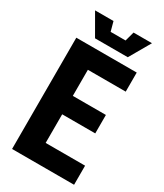

<svg xmlns="http://www.w3.org/2000/svg" viewBox="-217 -963 891 1046"><g transform="rotate(30 229.0 -440.0)"><path d="M44 0V-700H424V-580H186V-416H394V-300H186V-120H434V0ZM300 -880H416L340 -748H134L58 -880H174L190 -821H284Z"/></g></svg>

Font: Tektur SemiCondensed SemiBold
Style: Regular
Weight: 600
Width: 4
Designer: Adam Jagosz
Foundry: Adam Jagosz
Version: Version 1.005;gftools[0.9.30]